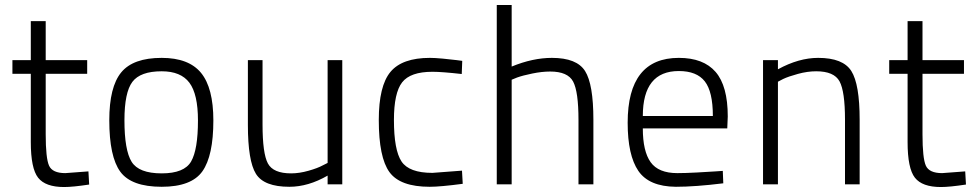

<svg xmlns="http://www.w3.org/2000/svg" viewBox="-20 -742 3936 773"><path d="M331 -445H164V-202Q164 -105 177.5 -75Q191 -45 243 -45L336 -52L339 1Q273 11 238 11Q163 11 133.5 -26.5Q104 -64 104 -170V-445H30V-500H104V-657H164V-500H331Z M631 -509Q740 -509 789.5 -448.5Q839 -388 839 -257Q839 -115 795 -52.5Q751 10 631 10Q509 10 464.5 -50.5Q420 -111 420 -258Q420 -392 468 -450.5Q516 -509 631 -509ZM631 -44Q722 -44 749.5 -92Q777 -140 777 -257Q777 -363 742.5 -409Q708 -455 631 -455Q545 -455 513 -412.5Q481 -370 481 -258Q481 -137 510 -90.5Q539 -44 631 -44Z M1299 -500H1358V0H1299V-35Q1221 10 1145 10Q1043 10 1010.5 -42Q978 -94 978 -239V-500H1037V-241Q1037 -124 1058.5 -84Q1080 -44 1152 -44Q1185 -44 1222 -54.5Q1259 -65 1279 -76L1299 -86Z M1711 -509Q1730 -509 1762.5 -506Q1795 -503 1818 -500L1841 -497L1839 -444Q1759 -453 1721 -453Q1632 -453 1599 -410.5Q1566 -368 1566 -259Q1566 -138 1596.5 -92Q1627 -46 1721 -46L1840 -55L1843 -2Q1753 10 1710 10Q1591 10 1548 -49Q1505 -108 1505 -259Q1505 -396 1552 -452.5Q1599 -509 1711 -509Z M2040 0H1980V-722H2040V-474Q2125 -509 2202 -509Q2302 -509 2335.5 -456Q2369 -403 2369 -260V0H2309V-259Q2309 -373 2287.5 -413.5Q2266 -454 2195 -454Q2162 -454 2123 -446Q2084 -438 2062 -430L2040 -421Z M2707 -45Q2739 -45 2785 -47.5Q2831 -50 2861 -52L2890 -54L2892 -4Q2779 10 2701 10Q2593 9 2550 -54Q2507 -117 2507 -248Q2507 -509 2713 -509Q2812 -509 2861 -452.5Q2910 -396 2910 -273L2908 -225H2568Q2568 -133 2599.5 -89Q2631 -45 2707 -45ZM2568 -275H2850Q2850 -373 2817.5 -414.5Q2785 -456 2713 -456Q2568 -456 2568 -275Z M3112 0H3052V-500H3112V-463Q3196 -509 3274 -509Q3374 -509 3407.5 -456Q3441 -403 3441 -260V0H3382V-260Q3382 -374 3360 -414.5Q3338 -455 3266 -455Q3231 -455 3192.5 -444.5Q3154 -434 3133 -424L3112 -413Z M3861 -445H3694V-202Q3694 -105 3707.5 -75Q3721 -45 3773 -45L3866 -52L3869 1Q3803 11 3768 11Q3693 11 3663.5 -26.5Q3634 -64 3634 -170V-445H3560V-500H3634V-657H3694V-500H3861Z"/></svg>

Font: TypoPRO Titillium Text
Style: 250 wt
Weight: 300
Designer: Accademia di Belle Arti di Urbino and others
Foundry: Accademia di Belle Arti di Urbino and others.
Version: Version 25.000